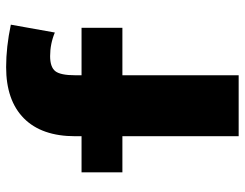

<svg xmlns="http://www.w3.org/2000/svg" viewBox="-104 -676 780 611"><g transform="rotate(-90 285.5 -370.0)"><path d="M378 -740Q442 -740 513 -725L488 -585Q452 -600 413 -600Q378 -600 365 -583.5Q352 -567 352 -520V-500H503V-370H352V0H158V-370H43V-500H158V-520Q158 -627 215 -683.5Q272 -740 378 -740Z"/></g></svg>

Font: M PLUS 1p Black
Style: Regular
Weight: 900
Version: Version 1.061